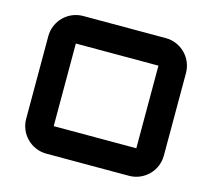

<svg xmlns="http://www.w3.org/2000/svg" viewBox="-101 -821 1042 943"><g transform="rotate(15 420.0 -350.0)"><path d="M70 -560V-140C70 -62.7 132.7 0 210 0H630C707.3 0 770 -62.7 770 -140V-560C770 -637.3 707.3 -700 630 -700H210C132.7 -700 70 -637.3 70 -560ZM210 -140V-560H630V-140Z"/></g></svg>

Font: Abstante
Style: Regular
Weight: 500
Designer: Valerio Brotto (Silverblur_type)
Version: Version 1.000;Glyphs 3.1.2 (3151)